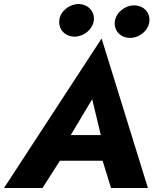

<svg xmlns="http://www.w3.org/2000/svg" viewBox="-52 -938 784 958"><path d="M244 -838C238 -792 272 -756 319 -755C365 -755 410 -790 416 -835C422 -881 387 -917 341 -918C295 -918 249 -883 244 -838ZM521 -831C515 -785 550 -749 596 -749C642 -748 688 -784 693 -829C699 -875 665 -911 618 -911C572 -912 527 -876 521 -831ZM502 0H686L455 -746L-32 0H160L247 -136H460ZM408 -443 451 -264H301Z"/></svg>

Font: Jost*
Style: Bold Italic
Weight: 700
Italic angle: -10°
Version: Version 3.7